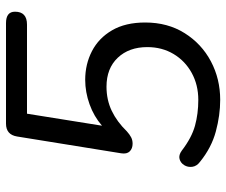

<svg xmlns="http://www.w3.org/2000/svg" viewBox="-77 -668 754 640"><g transform="rotate(-90 300.0 -348.0)"><path d="M287 9Q236 9 182 -5.5Q128 -20 81 -58Q66 -69 64 -84Q62 -99 69.5 -111Q77 -123 90 -126.5Q103 -130 118 -119Q161 -86 201 -75Q241 -64 287 -64Q337 -64 377 -86Q417 -108 440 -146.5Q463 -185 463 -234Q463 -295 427.5 -332.5Q392 -370 331 -370Q287 -370 250.5 -352.5Q214 -335 182 -302Q172 -293 162.5 -288Q153 -283 141 -283Q125 -283 115.5 -292.5Q106 -302 109 -321L165 -668Q171 -705 208 -705H543Q581 -705 581 -675Q581 -635 538 -635H241L201 -385Q232 -412 272.5 -426.5Q313 -441 354 -441Q406 -441 449.5 -418.5Q493 -396 519 -351.5Q545 -307 545 -241Q545 -166 509.5 -109.5Q474 -53 415.5 -22Q357 9 287 9Z"/></g></svg>

Font: Nunito
Style: Italic
Weight: 400
Italic angle: -9°
Designer: Vernon Adams
Foundry: Vernon Adams
Version: Version 3.601; ttfautohint (v1.8.2.53-6de2)